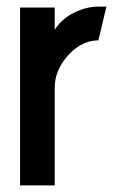

<svg xmlns="http://www.w3.org/2000/svg" viewBox="-20 -564 356 584"><path d="M41 0V-541H146.5V-473.6Q173.8 -516.6 228.5 -535.2Q253.9 -543.9 278.3 -543.9H303.7L279.3 -441.4Q221.7 -440.4 178.7 -385.7Q146.5 -343.8 146.5 -298.8V0Z"/></svg>

Font: Post No Bills Jaffna
Style: Bold
Weight: 700
Designer: Kosala Senevirathne, Siva Puranthara, Lasantha Premarathna, Tharique Azeez
Foundry: Mooniak
Version: Version 1.220 ; ttfautohint (v1.6)